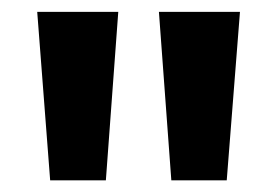

<svg xmlns="http://www.w3.org/2000/svg" viewBox="-20 -732 469 325"><path d="M159.2 -426.8H64.9L43 -711.9H180.2ZM363.8 -426.8H270L249 -711.9H386.2Z"/></svg>

Font: Creato Display
Style: Bold
Weight: 700
Version: Version 1.000